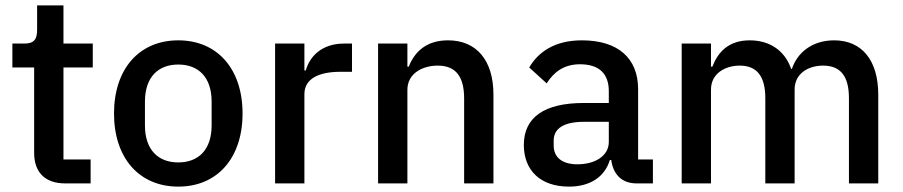

<svg xmlns="http://www.w3.org/2000/svg" viewBox="-20 -682 3359 714"><path d="M317 0V-89H216V-431H325V-520H216V-662H118V-571C118 -535 106 -520 70 -520H26V-431H107V-113C107 -42 147 0 222 0Z M643 12C788 12 882 -94 882 -260C882 -426 788 -532 643 -532C498 -532 404 -426 404 -260C404 -94 498 12 643 12ZM643 -78C569 -78 519 -124 519 -216V-304C519 -396 569 -442 643 -442C717 -442 767 -396 767 -304V-216C767 -124 717 -78 643 -78Z M1112 0V-332C1112 -386 1160 -415 1246 -415H1289V-520H1260C1177 -520 1132 -473 1117 -420H1112V-520H1003V0Z M1495 0V-348C1495 -409 1551 -438 1608 -438C1675 -438 1706 -397 1706 -316V0H1815V-330C1815 -458 1752 -532 1646 -532C1566 -532 1522 -490 1500 -434H1495V-520H1386V0Z M2408 0V-89H2353V-350C2353 -466 2278 -532 2144 -532C2043 -532 1982 -489 1948 -431L2013 -372C2039 -413 2076 -443 2137 -443C2210 -443 2244 -406 2244 -343V-299H2150C2005 -299 1928 -246 1928 -143C1928 -49 1989 12 2096 12C2172 12 2228 -22 2248 -87H2253C2260 -36 2290 0 2347 0ZM2127 -71C2073 -71 2039 -95 2039 -141V-159C2039 -204 2076 -229 2152 -229H2244V-154C2244 -103 2194 -71 2127 -71Z M2624 0V-349C2624 -409 2677 -438 2731 -438C2795 -438 2826 -398 2826 -317V0H2935V-349C2935 -409 2986 -438 3041 -438C3107 -438 3137 -397 3137 -317V0H3246V-330C3246 -458 3185 -532 3082 -532C2998 -532 2944 -484 2925 -426H2922C2897 -498 2838 -532 2768 -532C2689 -532 2650 -488 2629 -434H2624V-520H2515V0Z"/></svg>

Font: IBM Plex Thai Looped Medium
Style: Regular
Weight: 500
Designer: Mike Abbink, Paul van der Laan, Pieter van Rosmalen, Ben Mitchell, Mark Frömberg
Foundry: Bold Monday
Version: Version 1.0